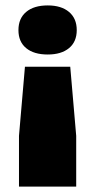

<svg xmlns="http://www.w3.org/2000/svg" viewBox="-20 -528 350 708"><path d="M156 -327Q105 -327 76.5 -350.5Q48 -374 48 -417Q48 -460 76.5 -484Q105 -508 156 -508Q206 -508 234.5 -484Q263 -460 263 -417Q263 -374 234.5 -350.5Q206 -327 156 -327ZM50 160V-27L72 -282H239L261 -27V160Z"/></svg>

Font: Elaine Sans ExtraBold
Style: Regular
Weight: 800
Designer: Wei Huang
Foundry: Wei Huang
Version: Version 2.001;December 24, 2019;FontCreator 12.0.0.2547 64-b